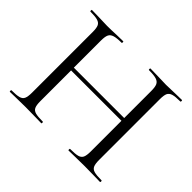

<svg xmlns="http://www.w3.org/2000/svg" viewBox="-138 -830 1035 1035"><g transform="rotate(45 379.5 -312.5)"><path d="M483 -613Q480 -613 480 -619Q480 -625 483 -625L531 -624Q575 -622 604 -622Q631 -622 673 -624L722 -625Q725 -625 725 -619Q725 -613 722 -613Q684 -613 666 -607.5Q648 -602 641.5 -588Q635 -574 635 -544V-81Q635 -51 641.5 -36.5Q648 -22 666 -17Q684 -12 722 -12Q725 -12 725 -6Q725 0 722 0Q691 0 673 -1L604 -2L531 -1Q513 0 483 0Q480 0 480 -6Q480 -12 483 -12Q522 -12 540 -17Q558 -22 564.5 -36.5Q571 -51 571 -81V-542Q571 -572 564.5 -586.5Q558 -601 540 -607Q522 -613 483 -613ZM152 -336H599V-315H152ZM36 -613Q34 -613 34 -619Q34 -625 36 -625L87 -624Q129 -622 154 -622Q183 -622 227 -624L275 -625Q277 -625 277 -619Q277 -613 275 -613Q237 -613 218.5 -607Q200 -601 193.5 -586.5Q187 -572 187 -542V-81Q187 -51 193.5 -36.5Q200 -22 218 -17Q236 -12 275 -12Q277 -12 277 -6Q277 0 275 0Q244 0 226 -1L154 -2L85 -1Q67 0 35 0Q33 0 33 -6Q33 -12 35 -12Q73 -12 91.5 -17Q110 -22 116.5 -36.5Q123 -51 123 -81V-544Q123 -574 116.5 -588Q110 -602 92 -607.5Q74 -613 36 -613Z"/></g></svg>

Font: Cormorant
Style: Regular
Weight: 400
Designer: Christian Thalmann (Catharsis Fonts)
Foundry: Catharsis Fonts
Version: Version 4.000